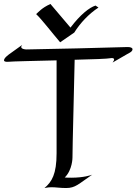

<svg xmlns="http://www.w3.org/2000/svg" viewBox="-34 -947 687 967"><path d="M620 -682C620 -682 605 -674 533 -632C555 -660 523 -654 523 -654C510 -651 433 -648 342 -646C331 -212 331 -153 331 -153C331 -153 331 -91 292 -53C304 -52 315 -52 326 -52C387 -52 425 -65 430 -67C361 -20 346 0 299 0C268 0 248 -4 226 -4C215 -4 204 -3 190 0C227 -31 251 -70 251 -175V-643C137 -640 27 -638 11 -636C-25 -632 -19 -651 11 -673L78 -721C59 -698 100 -698 100 -698C141 -698 563 -708 604 -710C645 -712 636 -690 620 -682ZM431 -68C430 -68 430 -67 430 -67ZM148 -876C176 -850 227 -783 269 -734L340 -783C370 -831 413 -877 462 -909L447 -919C416 -909 371 -874 321 -808C291 -843 254 -887 220 -927C176 -907 161 -887 148 -876Z"/></svg>

Font: Quintessential
Style: Regular
Weight: 400
Designer: Astigmatic (AOETI)
Foundry: Astigmatic (AOETI)
Version: Version 1.000